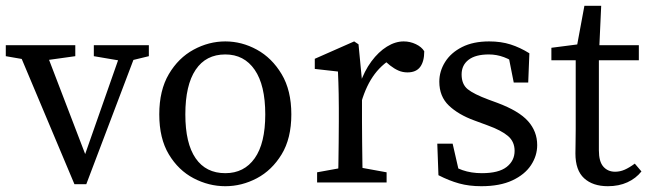

<svg xmlns="http://www.w3.org/2000/svg" viewBox="-20 -630 2238 663"><path d="M424 -419H404L304 -436V-474H494V-436ZM35 -474H130L286 -67L245 -15L406 -474H460L278 6H237ZM118 -419H98L0 -436V-474H240V-436Z M758 13Q701 13 648.5 -14.5Q596 -42 563 -97Q530 -152 530 -235Q530 -318 563 -374Q596 -430 648.5 -458.5Q701 -487 758 -487Q815 -487 867 -458.5Q919 -430 952.5 -374Q986 -318 986 -235Q986 -152 952.5 -97Q919 -42 867 -14.5Q815 13 758 13ZM758 -32Q823 -32 859.5 -83.5Q896 -135 896 -235Q896 -336 859.5 -389Q823 -442 758 -442Q691 -442 655.5 -389Q620 -336 620 -235Q620 -135 655.5 -83.5Q691 -32 758 -32Z M1147 0Q1148 -23 1148.5 -60.5Q1149 -98 1149.5 -138.5Q1150 -179 1150 -210V-257Q1150 -285 1149.5 -305.5Q1149 -326 1148.5 -344.5Q1148 -363 1147 -383L1067 -392V-427L1203 -487L1218 -477L1230 -352V-210Q1230 -179 1230.5 -138.5Q1231 -98 1231.5 -60.5Q1232 -23 1233 0ZM1075 0V-35L1185 -55H1205L1315 -35V0ZM1190 -278V-345H1247L1222 -338Q1238 -385 1262.5 -418Q1287 -451 1316 -469Q1345 -487 1374 -487Q1396 -487 1416 -477.5Q1436 -468 1445 -453Q1445 -418 1431 -399Q1417 -380 1387 -380Q1370 -380 1355.5 -386.5Q1341 -393 1327 -404L1300 -427L1349 -437Q1303 -413 1274 -374.5Q1245 -336 1228 -278Z M1642 13Q1600 13 1565.5 3.5Q1531 -6 1494 -25L1490 -134H1543L1570 -16L1521 -39V-73Q1547 -53 1577 -42.5Q1607 -32 1644 -32Q1702 -32 1729.5 -53.5Q1757 -75 1757 -109Q1757 -141 1734 -160.5Q1711 -180 1664 -197L1618 -214Q1563 -234 1530 -265.5Q1497 -297 1497 -348Q1497 -384 1517 -416Q1537 -448 1575.5 -467.5Q1614 -487 1669 -487Q1710 -487 1743 -476.5Q1776 -466 1808 -446L1804 -345H1754L1734 -446L1770 -430V-404Q1746 -423 1720.5 -432.5Q1695 -442 1668 -442Q1622 -442 1598 -423.5Q1574 -405 1574 -373Q1574 -339 1595 -322Q1616 -305 1667 -286L1697 -275Q1772 -247 1803.5 -211.5Q1835 -176 1835 -129Q1835 -92 1813.5 -59.5Q1792 -27 1749 -7Q1706 13 1642 13Z M2008 -474H2186V-422H2008ZM2048 -111Q2048 -72 2063.5 -54.5Q2079 -37 2104 -37Q2121 -37 2137 -44Q2153 -51 2172 -65L2195 -38Q2176 -14 2146.5 -0.5Q2117 13 2079 13Q2027 13 1997 -14.5Q1967 -42 1967 -100Q1967 -118 1967.5 -136.5Q1968 -155 1968 -184V-422H1884V-465L2008 -481L1968 -448L1998 -610H2056L2048 -435Z"/></svg>

Font: Adobe Variable Font Prototype
Style: Regular
Weight: 389
Designer: Frank Grießhammer
Foundry: Adobe
Version: Version 1.004;hotconv 1.0.113;makeotfexe 2.5.65598